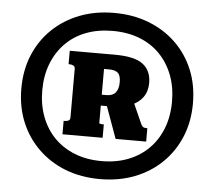

<svg xmlns="http://www.w3.org/2000/svg" viewBox="-55 -812 1019 914"><g transform="rotate(5 455.0 -355.0)"><path d="M455 -44Q526 -44 583 -66.5Q640 -89 680.5 -130Q721 -171 743 -228Q765 -285 765 -355Q765 -425 743 -482Q721 -539 680.5 -580.5Q640 -622 583 -644Q526 -666 455 -666Q384 -666 327 -644Q270 -622 229.5 -580.5Q189 -539 167 -482Q145 -425 145 -355Q145 -286 167 -228.5Q189 -171 229.5 -130Q270 -89 327 -66.5Q384 -44 455 -44ZM455 42Q364 42 289.5 13Q215 -16 160 -69.5Q105 -123 75 -195.5Q45 -268 45 -355Q45 -443 75 -515.5Q105 -588 160 -641Q215 -694 289.5 -723Q364 -752 455 -752Q545 -752 620 -723Q695 -694 750 -641Q805 -588 835 -515.5Q865 -443 865 -355Q865 -268 835 -195.5Q805 -123 750 -69.5Q695 -16 620 13Q545 42 455 42ZM259 -155V-219H263Q273 -219 281.5 -222.5Q290 -226 290 -238V-470Q290 -482 281.5 -486Q273 -490 262 -490H259V-554H475Q569 -554 609 -523.5Q649 -493 649 -434Q649 -394 628.5 -365.5Q608 -337 569 -322Q530 -307 472 -307H429V-225Q429 -222 431.5 -221Q434 -220 437 -219.5Q440 -219 444 -219H451V-155ZM454 -482H429V-359H451Q481 -359 495 -376Q509 -393 509 -426Q509 -458 495.5 -470Q482 -482 454 -482ZM448 -335 563 -383 629 -235Q634 -225 639.5 -222Q645 -219 654 -219H659V-155H513Z"/></g></svg>

Font: Roboto Serif Black
Style: Italic
Weight: 900
Italic angle: -10°
Version: Version 1.008